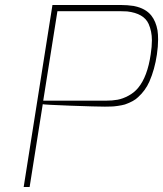

<svg xmlns="http://www.w3.org/2000/svg" viewBox="-20 -752 656 772"><path d="M405.8 -347.2Q431.6 -347.2 453.1 -351.1Q474.1 -355 496.6 -367.2Q519 -378.9 535.6 -398.9Q572.8 -443.8 585.9 -533.2Q590.8 -564.9 590.8 -589.8Q590.8 -626 577.6 -655.8Q558.6 -698.2 491.2 -706.1Q478.5 -707 462.9 -707H210.9L153.8 -347.2ZM99.1 0H75.2L190.9 -731.9H466.8Q491.7 -731.9 518.1 -728L520 -727.5Q565.4 -718.3 588.4 -689.5Q606.9 -666 613.3 -629.9Q615.7 -613.8 615.7 -593.3Q615.7 -565.4 610.8 -532.2Q602.1 -473.1 580.6 -423.8Q564.5 -387.7 535.2 -361.3Q518.6 -344.7 482.4 -332Q470.7 -328.6 453.6 -326.2Q437 -323.7 427.2 -323.7Q417.5 -323.2 401.9 -323.2Q367.7 -323.2 261.7 -327.1Q155.8 -331.1 151.9 -333Z"/></svg>

Font: Squarion Thin
Style: Italic
Weight: 100
Designer: Natanael Gama
Version: Version 1.00;September 12, 2019;FontCreator 11.5.0.2425 64-b